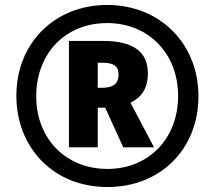

<svg xmlns="http://www.w3.org/2000/svg" viewBox="-20 -744 866 774"><path d="M413 10C627 10 780 -143 780 -356C780 -569 624 -724 412 -724C201 -724 46 -571 46 -358C46 -149 195 10 413 10ZM413 -63C247 -63 126 -183 126 -356C126 -527 242 -651 412 -651C578 -651 698 -529 698 -357C698 -187 581 -63 413 -63ZM258 -150H374V-310H404L477 -150H601L506 -330C548 -350 576 -385 576 -448C576 -533 521 -579 395 -579H258ZM392 -390H374V-491H392C436 -491 458 -480 458 -443C458 -405 433 -390 392 -390Z"/></svg>

Font: Noto Sans Lao SemiCondensed ExtraBold
Style: Regular
Weight: 800
Width: 4
Designer: Monotype Design Team
Foundry: Monotype Imaging Inc.
Version: Version 2.003